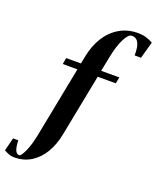

<svg xmlns="http://www.w3.org/2000/svg" viewBox="-313 -924 1031 1259"><g transform="rotate(20 202.5 -294.0)"><path d="M-57.2 228.2Q-77.8 228.2 -94.1 222.2Q-110.4 216.2 -129.4 205.6L-106.6 113.8H-69.8Q-69.8 134.4 -66.5 155.4Q-63.2 176.4 -54.5 190.2Q-45.8 204 -30 204Q-17.2 201 4 154.8Q25.2 108.6 40.4 29L135.2 -456H33L40.6 -500.2H143.6L153.8 -552.2Q168.4 -628.2 204.7 -687.6Q241 -747 298 -781.4Q355 -815.8 429.6 -815.8Q458.6 -815.8 484.3 -808.3Q510 -800.8 533.6 -787.2L500.8 -670.2H456.4Q457.4 -695.8 453.4 -722.3Q449.4 -748.8 436.3 -767Q423.2 -785.2 395 -785.2Q372.6 -785.2 347.1 -735.5Q321.6 -685.8 305 -602.2L284.8 -500.2H411.6L402.8 -456H276.8L191.6 -21Q177.8 51.2 144.3 107.7Q110.8 164.2 60 196.2Q9.2 228.2 -57.2 228.2Z"/></g></svg>

Font: Wittgenstein
Style: Italic
Weight: 400
Italic angle: -11°
Designer: Jörg Drees
Foundry: Jörg Drees
Version: Version 1.500